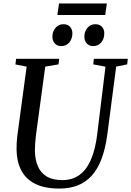

<svg xmlns="http://www.w3.org/2000/svg" viewBox="-20 -1084 762 1114"><path d="M654 -697.5 603 -306Q592 -222.5 569.2 -162.5Q546.5 -102.5 512 -64.5Q477.5 -26.5 430.8 -8.2Q384 10 324.5 10Q238 10 183.5 -17.8Q129 -45.5 103 -96.2Q77 -147 76 -215.5Q76 -233.5 76.8 -252.8Q77.5 -272 80 -292L134.5 -697.5L69.5 -710L73.5 -743H323.5L319.5 -710.5L242.5 -697.5L188.5 -299Q185.5 -273.5 184 -250.8Q182.5 -228 182.5 -208Q183.5 -158.5 199.5 -120.2Q215.5 -82 250.2 -60.5Q285 -39 342.5 -39Q398.5 -39 439.5 -67.8Q480.5 -96.5 507 -156.2Q533.5 -216 544.5 -308.5L592 -697L521 -710.5L524.5 -743H721.5L718 -710.5ZM334 -816.5Q312 -816.5 297.8 -832.2Q283.5 -848 284 -873Q284.5 -902.5 302.5 -923Q320.5 -943.5 347.5 -943.5Q373.5 -943.5 386.8 -928Q400 -912.5 400 -890.5Q399.5 -858 381.8 -837.2Q364 -816.5 334 -816.5ZM519 -816.5Q497.5 -816.5 483.2 -832.2Q469 -848 469.5 -873Q470 -902.5 487.8 -923Q505.5 -943.5 533 -943.5Q558.5 -943.5 572 -928Q585.5 -912.5 585 -890.5Q585 -858 567 -837.2Q549 -816.5 519 -816.5ZM322.5 -1064H600L590.5 -997H313Z"/></svg>

Font: Merriweather 72pt
Style: Italic
Weight: 400
Italic angle: -7.8°
Version: Version 2.101